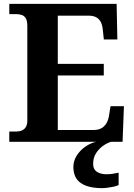

<svg xmlns="http://www.w3.org/2000/svg" viewBox="-20 -734 693 994"><path d="M28.1 0V-53H63.2Q80.5 -53 93.5 -58.7Q106.5 -64.3 114 -76.8Q121.4 -89.3 121.4 -109.6V-599.4Q121.4 -626.8 113.3 -639.7Q105.2 -652.7 91.6 -656.8Q78.1 -661 62 -661H28.1V-714H583.8L587.6 -529.7H517.6L512.6 -576.8Q510.6 -601.7 502.6 -618.4Q494.5 -635.2 478.9 -644.1Q463.3 -653 436.8 -653H279.2V-403.2H517.3V-343.2H279.2V-61H464.1Q490.3 -61 506.6 -71.1Q522.9 -81.1 532.3 -98.2Q541.6 -115.2 544.6 -137.2L552.2 -184.3H621.6L614.6 0ZM509.1 240Q436.4 240 398.2 213.5Q359.9 187 359.9 130Q359.9 99 376.9 72Q393.9 45 420.7 26Q447.5 7 477.9 0H555.2Q534.2 6 512.7 21.5Q491.2 37 476.7 60Q462.2 83 462.2 115Q462.2 142.8 481.7 155.5Q501.2 168.1 531.2 168.1Q545.2 168.1 560.7 166.1Q576.2 164.1 594.2 160.1V224Q584.2 229 568.2 232.5Q552.2 236 536.1 238Q520.1 240 509.1 240Z"/></svg>

Font: Noto Serif Sinhala
Style: Regular
Weight: 400
Designer: Jelle Bosma - Monotype Design Team
Foundry: Monotype Imaging Inc.
Version: Version 2.006